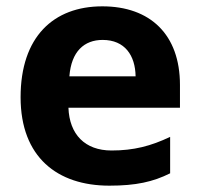

<svg xmlns="http://www.w3.org/2000/svg" viewBox="-20 -576 631 606"><path d="M303 -556C149 -556 45 -460 45 -269C45 -80 161 10 325 10C409 10 463 -2 517 -29V-144C456 -115 402 -101 332 -101C248 -101 199 -152 196 -236H548V-308C548 -467 454 -556 303 -556ZM304 -450C374 -450 407 -401 408 -335H199C205 -414 246 -450 304 -450Z"/></svg>

Font: Noto Sans Malayalam
Style: Bold
Weight: 700
Designer: Jelle Bosma - Monotype Design Team
Foundry: Monotype Imaging Inc.
Version: Version 2.104